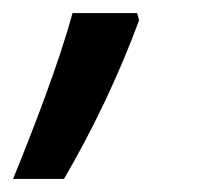

<svg xmlns="http://www.w3.org/2000/svg" viewBox="-68 -141 304 294"><path d="M-48 133H30C72 61 113 -23 145 -110L142 -121H43C23 -46 -19 62 -48 133Z"/></svg>

Font: Noto Sans UI Condensed Medium
Style: Italic
Weight: 500
Width: 3
Italic angle: -12°
Designer: Monotype Design Team
Foundry: Monotype Imaging Inc.
Version: Version 1.901